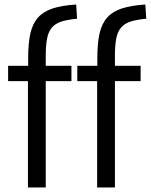

<svg xmlns="http://www.w3.org/2000/svg" viewBox="-20 -832 669 852"><path d="M104 -472H16V-540H105V-575Q105 -641 115 -684.5Q125 -728 149.5 -755Q174 -782 215 -795Q256 -808 318 -812L322 -749Q280 -745 253 -736.5Q226 -728 210.5 -710Q195 -692 189 -661.5Q183 -631 183 -585V-540H297V-472H183V0H104ZM411 -472H323V-540H412V-575Q412 -641 422 -684.5Q432 -728 456.5 -755Q481 -782 522 -795Q563 -808 625 -812L629 -749Q587 -745 560 -736.5Q533 -728 517.5 -710Q502 -692 496 -661.5Q490 -631 490 -585V-540H604V-472H490V0H411Z"/></svg>

Font: Encode Sans Condensed
Style: Regular
Weight: 400
Designer: Pablo Impallari, Andres Torresi
Foundry: Pablo Impallari, Andres Torresi
Version: Version 1.000; ttfautohint (v1.00) -l 8 -r 50 -G 200 -x 14 -